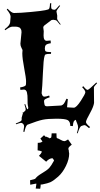

<svg xmlns="http://www.w3.org/2000/svg" viewBox="-20 -870 624 1194"><path d="M306.2 113.8Q285.6 114.7 267.1 135.7L222.2 99.1Q235.8 85.9 241.2 72.8Q229 66.4 213.9 64.9L214.8 18.1H219.2Q234.9 18.1 244.1 9.8L231 -8.3L253.9 -29.3L264.2 -18.1Q264.2 -20 265.1 -21L286.1 -12.2L284.2 -9.3Q286.6 -9.3 296.9 -13.2Q300.3 -14.6 301.3 -41H331.1Q331.1 -12.2 334 -11.2Q342.8 -8.8 357.2 -0.5Q371.6 7.8 379.6 7.8Q387.7 7.8 403.3 -2.9L426.3 29.8Q405.3 45.4 405.3 53.2Q405.3 61 408.2 66.9V72.8Q410.2 80.1 410.2 85Q410.2 120.6 390.1 161.9Q370.1 203.1 341.8 228.3Q313.5 253.4 295.2 262Q276.9 270.5 243.2 276.9Q235.8 276.9 232.9 277.8V279.8Q232.9 289.1 230 303.7L202.1 302.7Q206.1 277.3 206.1 274.9V273.9L207 272.9L203.1 272Q200.2 272 168 278.8L167 251Q197.3 244.1 199.5 241Q201.7 237.8 205.8 233.6Q210 229.5 213.4 226.3Q216.8 223.1 222.9 219Q229 214.8 232.2 212.9Q235.4 210.9 242.2 206.5Q249 202.1 262.5 193.6Q275.9 185.1 286.4 174.1Q296.9 163.1 315.9 128.9V127.9Q313.5 121.6 306.2 113.8ZM298.8 -850.1 297.9 -835.9Q297.9 -819.8 300.3 -816.2Q302.7 -812.5 308.1 -811Q313.5 -809.6 316.4 -809.3Q319.3 -809.1 321.3 -809.6Q328.1 -811 349.1 -836.9L354 -834Q331.1 -806.2 331.1 -798.8L335.9 -772.9Q335.9 -762.2 335.4 -754.2Q335 -746.1 356.9 -719.2L354 -715.8Q338.4 -735.8 333.3 -740.5Q328.1 -745.1 322.8 -745.1L311 -747.1Q307.6 -747.1 299.8 -745.1L254.9 -710.9Q249 -705.1 249 -699.2L252 -675.8L251 -648.9Q251 -632.3 256.1 -624.3Q261.2 -616.2 270.3 -616.2Q279.3 -616.2 294.9 -618.2L295.9 -601.1Q271 -597.2 264.9 -589.8Q258.8 -582.5 258.8 -568.4Q258.8 -554.2 264.9 -550.3Q271 -546.4 297.9 -545.9L296.9 -535.2Q271.5 -535.2 264.6 -532Q257.8 -528.8 256.8 -520Q250.5 -502.9 246.8 -414.8Q243.2 -326.7 238.8 -290Q238.8 -287.6 242.9 -278.3Q247.1 -269 256.8 -269Q266.6 -269 285.6 -275.9L289.1 -265.1Q258.3 -254.9 254.9 -247.1Q253.9 -244.1 253.9 -236.8L256.8 -220.2Q258.3 -209 272.9 -209L360.8 -213.9Q370.6 -217.3 376.7 -224.6Q382.8 -231.9 393.1 -255.9L401.9 -253.9Q397 -212.9 397 -204.1Q397 -202.1 403.3 -202.1H405.8L439 -200.2Q454.6 -200.2 482.7 -243.2Q510.7 -286.1 510.7 -296.6Q510.7 -307.1 490.7 -328.1L498 -334Q516.6 -311 524.4 -311Q532.2 -311 579.1 -356.9L584 -353Q564 -331.5 564 -327.1L564.9 -230Q562 -207.5 542 -170.9Q514.6 -122.1 514.6 -111.3Q514.6 -100.6 540 -80.1L533.7 -73.2Q512.7 -91.8 506.1 -91.8Q499.5 -91.8 484.9 -85.9Q475.1 -80.6 462.9 -41L458 -42Q465.8 -65.9 465.8 -77.6Q465.8 -89.4 459.2 -104Q452.6 -118.7 451.7 -125Q442.9 -122.6 438.7 -114.7Q434.6 -106.9 433.1 -85.9L417 -86.9Q417 -114.3 401.1 -123Q385.3 -131.8 331.1 -131.8Q276.9 -131.8 245.8 -125.5Q214.8 -119.1 149.9 -94.2Q139.2 -85.9 131.8 -49.8L125 -50.8Q129.9 -76.2 129.9 -81.8Q129.9 -87.4 128.9 -90.6Q127.9 -93.8 127.2 -95Q126.5 -96.2 124 -99.1Q118.2 -106 111.3 -106Q104.5 -106 80.1 -97.2L78.1 -102.1Q101.1 -111.3 107.2 -115.2Q113.3 -119.1 114.7 -124V-138.2Q115.2 -141.6 123 -168Q123 -168.9 116.7 -172.9L124 -169.9L136.7 -181.2Q139.6 -184.1 139.6 -190.7Q139.6 -197.3 131.8 -221.2L136.7 -223.1Q145.5 -196.3 149.9 -189.9Q155.8 -192.9 155.8 -198.5Q155.8 -204.1 153.3 -213.1Q150.9 -222.2 151.4 -250Q151.9 -277.8 147.5 -295.4Q143.1 -313 127.9 -313Q124.5 -313 106.9 -311L105 -326.2Q136.7 -331.5 140.6 -340.8Q142.1 -344.2 142.1 -364.5Q142.1 -384.8 130.4 -446Q118.7 -507.3 118.7 -538.1L120.1 -559.1Q120.1 -560.1 113.5 -572.5Q106.9 -585 106.9 -598.1L113.8 -668.9Q113.8 -682.6 110.4 -687.7Q106.9 -692.9 105.2 -695.6Q103.5 -698.2 98.6 -699.7Q93.8 -701.2 91.8 -702.1Q86.9 -704.1 76.2 -704.1H55.7Q42.5 -704.1 12.7 -682.1L8.8 -688Q28.8 -703.6 34.9 -712.2Q41 -720.7 43 -730L45.9 -766.1Q45.9 -782.7 22 -811L26.9 -815.9Q52.7 -789.1 66.9 -789.1Q105 -789.1 173.6 -795.7Q242.2 -802.2 261.5 -806.6Q280.8 -811 283.2 -813Q290 -817.9 291 -849.1Z"/></svg>

Font: Eater
Style: Regular
Weight: 400
Version: Version 001.002